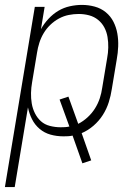

<svg xmlns="http://www.w3.org/2000/svg" viewBox="-43 -548 563 783"><path d="M-23 215 99 -520H139L124 -429Q136 -451 154.5 -471Q173 -491 195 -504Q217 -517 242 -522.5Q267 -528 291 -528Q318 -528 343.5 -521Q369 -514 388.5 -498Q408 -482 419.5 -459.5Q431 -437 435.5 -411.5Q440 -386 439 -359Q438 -332 433 -305L413 -185Q409 -158 400.5 -131Q392 -104 376.5 -79.5Q361 -55 338.5 -35.5Q316 -16 290 -5L329 106L293 118L253 5Q244 7 234.5 7.5Q225 8 216 8Q188 8 163 1Q138 -6 118.5 -22.5Q99 -39 87.5 -62Q76 -85 71 -110L17 215ZM204 -29Q213 -29 222 -29.5Q231 -30 240 -32L200 -142L236 -154L276 -43Q296 -53 314 -69.5Q332 -86 344.5 -106Q357 -126 364 -147.5Q371 -169 374 -191L394 -311Q398 -332 398.5 -354Q399 -376 395.5 -397Q392 -418 382.5 -436Q373 -454 357 -467Q341 -480 320.5 -485.5Q300 -491 278 -491Q258 -491 237.5 -487Q217 -483 197.5 -472.5Q178 -462 162 -446.5Q146 -431 135 -412.5Q124 -394 117.5 -373.5Q111 -353 108 -333L88 -213Q84 -191 83.5 -169Q83 -147 86.5 -126Q90 -105 99.5 -86Q109 -67 124 -53.5Q139 -40 160.5 -34.5Q182 -29 204 -29Z"/></svg>

Font: Iosevka Term Curly Extralight
Style: Italic
Weight: 200
Italic angle: -9°
Designer: Belleve Invis
Foundry: Belleve Invis
Version: Version 32.3.0